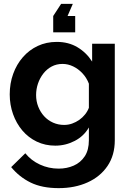

<svg xmlns="http://www.w3.org/2000/svg" viewBox="-20 -750 674 993"><path d="M265.9 3.3Q213.8 3.3 170.2 -17.5Q126.6 -38.4 95.5 -75.2Q64.4 -112 47.4 -160Q30.3 -208 30.3 -261.8Q30.3 -318.6 48.1 -367.8Q65.8 -417.1 98.3 -454.3Q130.8 -491.6 175.2 -512.4Q219.7 -533.3 273.7 -533.3Q334.6 -533.3 380.9 -505.5Q427.1 -477.8 456.5 -431.5V-523.8H573.7V-24.9Q573.7 52.7 536.2 108.2Q498.7 163.7 433 193.3Q367.3 223 283.4 223Q197.6 223 138.7 194.3Q79.8 165.5 37.8 114.3L110.9 42.7Q141 80.1 186.5 101.1Q231.9 122.1 283.4 122.1Q325.5 122.1 361.1 106.6Q396.6 91.1 418.2 58.5Q439.7 25.9 439.7 -24.9V-90.8Q413.9 -45.9 366.6 -21.3Q319.2 3.3 265.9 3.3ZM311.4 -103.9Q333.1 -103.9 353 -110.9Q372.9 -118 390 -130Q407 -142 420 -158.3Q432.9 -174.5 439.7 -192.5V-317.2Q428 -347.8 406.5 -370.8Q385 -393.8 358.3 -406.6Q331.6 -419.4 303.4 -419.4Q272.4 -419.4 247.2 -406Q222.1 -392.6 204.1 -369.5Q186.2 -346.4 176.4 -317.7Q166.7 -289 166.7 -258.5Q166.7 -226.2 177.8 -198.3Q188.8 -170.3 208.3 -148.9Q227.8 -127.6 254.5 -115.7Q281.2 -103.9 311.4 -103.9ZM356.6 -730 329.4 -667.2H368.9V-582.7H255.2V-667.2L296.1 -730Z"/></svg>

Font: Raleway Thin
Style: Regular
Weight: 100
Designer: Matt McInerney, Pablo Impallari, Rodrigo Fuenzalida
Foundry: Matt McInerney, Pablo Impallari, Rodrigo Fuenzalida
Version: Version 4.026